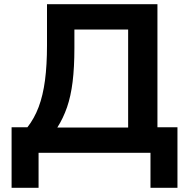

<svg xmlns="http://www.w3.org/2000/svg" viewBox="-20 -725 904 911"><path d="M35 166V-121H110Q143 -163 163.5 -217.5Q184 -272 193.5 -344Q203 -416 203 -510V-705H727V-121H822V166H694V0H163V166ZM252 -120H588V-585H333V-497Q333 -405 324.5 -336.5Q316 -268 298 -216Q280 -164 252 -120Z"/></svg>

Font: Nunito Sans 6pt
Style: Bold
Weight: 700
Version: Version 3.101;gftools[0.9.27]